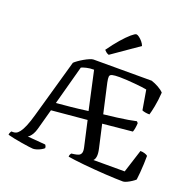

<svg xmlns="http://www.w3.org/2000/svg" viewBox="-161 -1128 1307 1293"><g transform="rotate(20 493.0 -481.5)"><path d="M208 0Q201 0 177.9 -3.2Q154.8 -6.3 125.2 -11.1Q95.6 -15.9 67.7 -21.6Q39.8 -27.4 21.8 -32.4Q21.8 -40.2 25.3 -48.1Q28.8 -56 31.8 -59.6H45.5Q56.1 -59.6 66.7 -64.5Q77.4 -69.4 89.8 -85.2Q102.3 -101 116.4 -134.1Q130.5 -167.1 146.1 -223.3L263 -635.8Q271 -644 287.2 -655.5Q303.3 -667 322.5 -678.1Q341.6 -689.2 359.2 -696.6Q376.7 -704 386.5 -704H803.2Q827.8 -696.2 854 -681.8Q880.2 -667.3 894.3 -651.6Q890.3 -593.5 881.6 -549.7Q873 -505.9 866.4 -485.5Q849.8 -485.5 834.9 -488.3Q820 -491.2 812.9 -495L789 -635.8Q775.3 -638.5 752.3 -641.4Q729.3 -644.3 701.6 -646.7Q673.9 -649.1 645.9 -651Q617.8 -652.9 592.9 -652.9Q555.8 -652.9 539.6 -648.6Q523.4 -644.4 522 -631.3Q520.6 -618.2 526.4 -590.3L573.8 -379.7Q625.5 -385.5 668.5 -390.9Q711.5 -396.3 745.8 -402.3Q780.2 -408.3 803.2 -413.5L812.5 -403.2Q811.8 -383.5 808.5 -365.3Q805.2 -347.2 801.2 -338.7L588.7 -318L625.7 -154Q633.7 -119.3 630.6 -98.1Q627.6 -76.9 616.9 -67.9H841.2L894 -233.3Q910.7 -233.3 925.2 -228.7Q939.7 -224.2 946.8 -217.6Q946.8 -192.4 945.5 -160.2Q944.3 -128 941.6 -97.2Q939 -66.5 936 -44.2Q928 -36.2 912.2 -25.9Q896.5 -15.5 880.5 -8Q864.4 -0.5 853.8 0Q831.2 0 797.8 -1.4Q764.4 -2.8 725.2 -5Q686 -7.3 645.5 -10.6Q605 -13.9 567.6 -17.5Q530.2 -21.2 500.4 -25.1Q470.6 -29 452.4 -32.2Q452.4 -40.7 455.7 -47.9Q459.1 -55 461.7 -57.8L483.9 -60.9Q499.6 -63.2 512.2 -68.2Q524.7 -73.2 529.9 -87Q535 -100.8 528.5 -128.4L488.1 -308L233.8 -284.8L193.8 -138.8Q187 -114.3 177.9 -98.8Q168.7 -83.3 160.6 -75.5Q152.4 -67.8 147.4 -65.6L276.1 -55Q278.9 -52.5 281.7 -46.5Q284.5 -40.5 284.5 -31.6Q276.5 -24.1 262.4 -16.4Q248.4 -8.8 233.5 -4.4Q218.7 0 208 0ZM248.1 -342.2Q278.5 -345.4 303.6 -347.5Q328.7 -349.6 353.4 -352.1Q378 -354.6 406.9 -358.1Q435.8 -361.6 473.5 -366.6L413.3 -640.9Q382.4 -640.9 359.8 -635.2Q337.2 -629.6 324.5 -623.9ZM471.4 -768.8Q459.3 -772.5 450.5 -780.1Q441.7 -787.6 437.9 -792.6Q473.5 -843 506.9 -881.2Q540.4 -919.4 565.5 -941Q590.6 -962.5 600.3 -962.5Q608 -962.5 620.7 -953.1Q633.5 -943.7 645.4 -929.6Q657.2 -915.5 662 -901.2Z"/></g></svg>

Font: Texturina Medium
Style: Regular
Weight: 500
Designer: Guillermo Torres Carreño
Foundry: Omnibus-Type
Version: Version 1.003